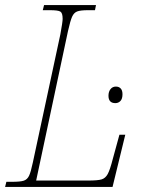

<svg xmlns="http://www.w3.org/2000/svg" viewBox="-38 -734 580 754"><path d="M-13 -20H9Q42 -20 55.5 -24.5Q69 -29 76 -43.5Q83 -58 91 -96L199 -599Q208 -648 208 -660Q208 -683 199 -688.5Q190 -694 158 -694H130L135 -714H339L335 -694H308Q278 -694 265 -689Q252 -684 245 -668Q238 -652 229 -612L104 -25H309Q346 -25 361 -29.5Q376 -34 385 -50.5Q394 -67 405 -110L431 -205H454L404 0H-18ZM388 -358Q388 -374 396 -384Q404 -394 417 -394Q429 -394 436 -386.5Q443 -379 443 -364Q443 -346 435 -337.5Q427 -329 415 -329Q388 -329 388 -358Z"/></svg>

Font: Noto Serif NarrowThin
Style: Italic
Weight: 250
Width: 4
Italic angle: -12°
Designer: Monotype Design Team
Foundry: Monotype Imaging Inc.
Version: Version 1.001